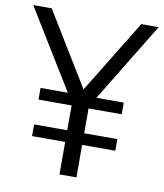

<svg xmlns="http://www.w3.org/2000/svg" viewBox="-88 -808 747 876"><g transform="rotate(10 285.5 -370.0)"><path d="M247 0V-363L264 -301.5L-5 -740H80.5L300.5 -380H275L495.5 -740H576L308.5 -301.5L325.5 -362V0ZM93.5 -150.5V-204.5H479V-150.5ZM93.5 -319.5V-373.5H479V-319.5Z"/></g></svg>

Font: Encode Sans SC SemiCondensed
Style: Regular
Weight: 400
Width: 4
Designer: Multiple Designers
Foundry: Impallari Type
Version: Version 3.002